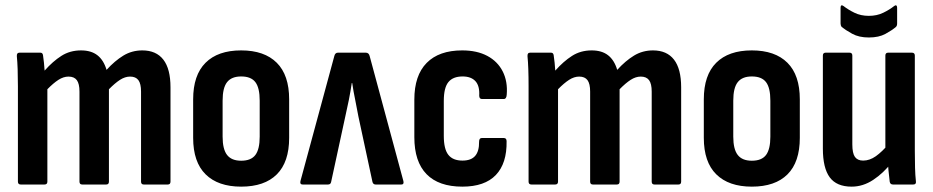

<svg xmlns="http://www.w3.org/2000/svg" viewBox="-20 -689 3483 717"><path d="M57.3 0Q46.9 0 46.9 -10.9V-367Q46.9 -402 45.9 -430.5Q44.9 -459 42.9 -478.8Q41.9 -492.3 52.8 -492.3H130.7Q139.2 -492.3 140.6 -482.8Q142.6 -469.8 144.1 -455.3Q145.6 -440.8 146.6 -425.3Q177.2 -459.9 209.2 -480.3Q241.2 -500.8 282.5 -500.8Q320.5 -500.8 343.7 -482.7Q367 -464.7 377.9 -428.1Q408.6 -461.8 440.5 -481.3Q472.5 -500.8 511.5 -500.8Q563.3 -500.8 590 -466.3Q616.7 -431.8 616.7 -363V-10.9Q616.7 0 606.8 0H516.7Q506.7 0 506.7 -10.9V-346.9Q506.7 -376.2 496.9 -389.6Q487 -403 465.8 -403Q447.1 -403 428.1 -390.8Q409.2 -378.6 386.8 -355.7V-10.9Q386.8 0 376.9 0H286.7Q276.8 0 276.8 -10.9V-346.9Q276.8 -376.2 267 -389.6Q257.1 -403 235.9 -403Q217.2 -403 198.2 -390.8Q179.2 -378.6 156.9 -355.7V-10.9Q156.9 0 146.5 0Z M880.6 8Q794.4 8 747.9 -37.9Q701.3 -83.8 701.3 -174.2V-318Q701.3 -408.5 747.6 -454.6Q793.8 -500.8 880.6 -500.8Q967.3 -500.8 1013.6 -454.6Q1059.8 -408.5 1059.8 -318V-174.2Q1059.8 -83.8 1013.8 -37.9Q967.8 8 880.6 8ZM880.6 -88.8Q917.5 -88.8 933.7 -110.3Q949.8 -131.8 949.8 -178.7V-313.1Q949.8 -361 933.7 -382.2Q917.5 -403.5 880.6 -403.5Q844.7 -403.5 828 -382.2Q811.3 -361 811.3 -313.1V-178.7Q811.3 -131.8 828 -110.3Q844.7 -88.8 880.6 -88.8Z M1110 0Q1099.1 0 1102 -12.9L1228.5 -479.8Q1231.5 -492.3 1242 -492.3H1345.9Q1357.4 -492.3 1360.4 -479.8L1486.4 -12.9Q1489.4 0 1479 0H1382.5Q1374.1 0 1371.1 -8.9L1318.4 -254.1Q1312.9 -285 1306.6 -315.4Q1300.2 -345.7 1295.2 -379.1H1293.7Q1288.7 -345.7 1282.6 -315.1Q1276.5 -284.5 1269.5 -254.1L1216.4 -8.9Q1214.4 0 1205 0Z M1706.6 8Q1618.4 8 1572.9 -38.6Q1527.3 -85.3 1527.3 -176.7V-317Q1527.3 -407.4 1573.4 -454.1Q1619.4 -500.8 1706.1 -500.8Q1761.3 -500.8 1799.9 -480.2Q1838.4 -459.6 1857.3 -422.3Q1876.3 -385 1872.3 -335.6Q1871.4 -319.2 1860.9 -319.2H1780Q1769.6 -319.2 1769.6 -332.1Q1771.6 -368.2 1755.5 -385.8Q1739.3 -403.5 1707.5 -403.5Q1671.7 -403.5 1654.5 -382.5Q1637.3 -361.5 1637.3 -312.1V-181.6Q1637.3 -132.2 1654.3 -110.8Q1671.2 -89.3 1707.1 -89.3Q1739.3 -89.3 1754.5 -106.9Q1769.6 -124.5 1769.1 -159.6Q1769.1 -173.6 1779 -173.6H1861.4Q1871.8 -173.6 1871.8 -161.7Q1873.3 -79.1 1831.7 -35.5Q1790.1 8 1706.6 8Z M1964.3 0Q1953.9 0 1953.9 -10.9V-367Q1953.9 -402 1952.9 -430.5Q1951.9 -459 1949.9 -478.8Q1948.9 -492.3 1959.8 -492.3H2037.7Q2046.2 -492.3 2047.6 -482.8Q2049.6 -469.8 2051.1 -455.3Q2052.6 -440.8 2053.6 -425.3Q2084.2 -459.9 2116.2 -480.3Q2148.2 -500.8 2189.5 -500.8Q2227.5 -500.8 2250.7 -482.7Q2274 -464.7 2284.9 -428.1Q2315.6 -461.8 2347.5 -481.3Q2379.5 -500.8 2418.5 -500.8Q2470.3 -500.8 2497 -466.3Q2523.7 -431.8 2523.7 -363V-10.9Q2523.7 0 2513.8 0H2423.7Q2413.7 0 2413.7 -10.9V-346.9Q2413.7 -376.2 2403.9 -389.6Q2394 -403 2372.8 -403Q2354.1 -403 2335.1 -390.8Q2316.2 -378.6 2293.8 -355.7V-10.9Q2293.8 0 2283.9 0H2193.7Q2183.8 0 2183.8 -10.9V-346.9Q2183.8 -376.2 2174 -389.6Q2164.1 -403 2142.9 -403Q2124.2 -403 2105.2 -390.8Q2086.2 -378.6 2063.9 -355.7V-10.9Q2063.9 0 2053.5 0Z M2787.6 8Q2701.4 8 2654.9 -37.9Q2608.3 -83.8 2608.3 -174.2V-318Q2608.3 -408.5 2654.6 -454.6Q2700.8 -500.8 2787.6 -500.8Q2874.3 -500.8 2920.6 -454.6Q2966.8 -408.5 2966.8 -318V-174.2Q2966.8 -83.8 2920.8 -37.9Q2874.8 8 2787.6 8ZM2787.6 -88.8Q2824.5 -88.8 2840.7 -110.3Q2856.8 -131.8 2856.8 -178.7V-313.1Q2856.8 -361 2840.7 -382.2Q2824.5 -403.5 2787.6 -403.5Q2751.7 -403.5 2735 -382.2Q2718.3 -361 2718.3 -313.1V-178.7Q2718.3 -131.8 2735 -110.3Q2751.7 -88.8 2787.6 -88.8Z M3160.2 8Q3104.3 8 3078.6 -26.7Q3052.9 -61.5 3052.9 -133.9V-481.4Q3052.9 -492.3 3063.3 -492.3H3152.5Q3162.9 -492.3 3162.9 -481.4V-149.8Q3162.9 -116.5 3172.7 -102.9Q3182.6 -89.3 3203.3 -89.3Q3227.6 -89.3 3250.8 -105.7Q3274 -122.2 3299.9 -152.7L3310.1 -82.4Q3279 -42.4 3240.8 -17.2Q3202.6 8 3160.2 8ZM3314.5 0Q3304.6 0 3302.6 -10Q3300.1 -28 3297.9 -52.6Q3295.6 -77.2 3295.6 -95.1L3286.3 -126.1V-481.4Q3286.3 -492.3 3296.7 -492.3H3385.4Q3396.3 -492.3 3396.3 -481.4V-125.3Q3396.3 -90.7 3397.1 -62.5Q3397.9 -34.3 3400.3 -12.4Q3402.3 0 3390.4 0ZM3224.6 -549Q3187.7 -549 3162.3 -563Q3137 -577 3123 -588.4Q3119 -593.9 3119 -601.3V-660.2Q3119 -667.2 3122 -668.7Q3125 -670.2 3130.4 -666.2Q3147.4 -652.8 3171 -641.3Q3194.7 -629.8 3224.6 -629.8Q3254.5 -629.8 3278.2 -641.3Q3301.9 -652.8 3318.8 -666.2Q3323.3 -670.2 3326.7 -668.7Q3330.2 -667.2 3330.2 -660.2V-601.3Q3330.2 -592.4 3325.7 -588.4Q3311.3 -576 3286.6 -562.5Q3262 -549 3224.6 -549Z"/></svg>

Font: Sofia Sans Condensed
Style: Regular
Weight: 400
Designer: Botio Nikoltchev, Ani Petrova
Foundry: lettersoup
Version: Version 4.100